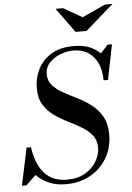

<svg xmlns="http://www.w3.org/2000/svg" viewBox="-64 -1029 746 1088"><g transform="rotate(-5 309.0 -484.5)"><path d="M268 13Q211 13 169.5 -5.5Q128 -24 99 -54L42 0H17L62 -213H87Q116 -12 275 -12Q337 -12 379.5 -37.5Q422 -63 444 -101.5Q466 -140 466 -177Q466 -220 443 -248.5Q420 -277 384 -298.5Q348 -320 307.5 -340Q267 -360 231 -385.5Q195 -411 172 -449Q149 -487 149 -543Q149 -601 174 -651Q199 -701 249.5 -732Q300 -763 377 -763Q431 -763 468 -747.5Q505 -732 528 -708L570 -754H595L555 -555H530Q530 -610 511.5 -651Q493 -692 458.5 -715Q424 -738 374 -738Q338 -738 300.5 -724Q263 -710 237.5 -683Q212 -656 212 -617Q212 -579 235.5 -553Q259 -527 295.5 -507Q332 -487 373.5 -466.5Q415 -446 451.5 -418Q488 -390 511.5 -349Q535 -308 535 -247Q535 -170 499.5 -111.5Q464 -53 404 -20Q344 13 268 13ZM396 -842 294 -982H337L443 -921L575 -982H618L458 -842Z"/></g></svg>

Font: Libre Bodoni
Style: Italic
Weight: 400
Italic angle: -13°
Designer: Pablo Impallari, Rodrigo Fuenzalida
Foundry: Impallari Type
Version: Version 2.005;gftools[0.9.23]